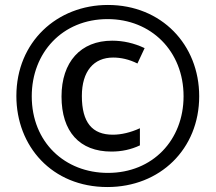

<svg xmlns="http://www.w3.org/2000/svg" viewBox="-20 -744 869 774"><path d="M413 10C625 10 783 -143 783 -356C783 -564 631 -724 415 -724C210 -724 46 -575 46 -357C46 -155 189 10 413 10ZM415 -47C242 -47 108 -170 108 -356C108 -531 231 -667 414 -667C589 -667 720 -538 720 -356C720 -180 596 -47 415 -47ZM429 -133C470 -133 508 -141 544 -158V-227C507 -210 469 -201 435 -201C352 -201 310 -250 310 -357C310 -457 358 -512 436 -512C467 -512 500 -505 534 -488L563 -550C521 -570 477 -580 432 -580C305 -580 228 -494 228 -355C228 -213 301 -133 429 -133Z"/></svg>

Font: Noto Sans Arabic UI XCn Md
Style: Regular
Weight: 500
Width: 2
Designer: Monotype Design Team, Nadine Chahine and Nizar Qandah
Foundry: Monotype Imaging Inc.
Version: Version 2.010